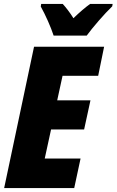

<svg xmlns="http://www.w3.org/2000/svg" viewBox="-20 -950 589 970"><path d="M251 -770H418C446 -809 509 -882 547 -918L549 -930H435C410 -912 382 -888 351 -858C335 -884 313 -913 297 -930H188L186 -917C210 -874 237 -813 251 -770ZM1 0H355L387 -149H206L238 -296H405L437 -443H269L296 -567H476L506 -714H152Z"/></svg>

Font: Noto Sans Condensed Black
Style: Italic
Weight: 900
Width: 3
Italic angle: -12°
Designer: Monotype Design Team
Foundry: Monotype Imaging Inc.
Version: Version 2.013